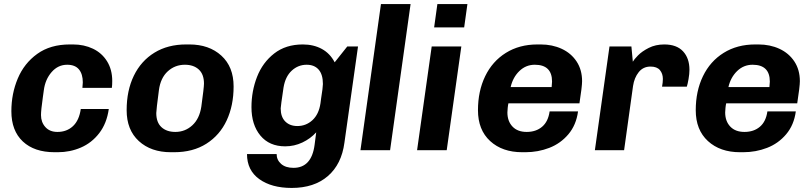

<svg xmlns="http://www.w3.org/2000/svg" viewBox="-20 -740 3995 946"><path d="M533 -341Q533 -319 531 -307H386Q388 -325 388 -334Q388 -375 369 -398Q350 -421 311 -421Q266 -421 234.5 -385Q203 -349 196 -296L191 -260Q182 -197 182 -173Q182 -138 203.5 -114Q225 -90 263 -90Q309 -90 339.5 -118.5Q370 -147 378 -203H516Q506 -132 469 -84Q432 -36 378.5 -13Q325 10 265 10H249Q149 10 92.5 -43Q36 -96 36 -192Q36 -278 67.5 -353Q99 -428 163.5 -474.5Q228 -521 324 -521H340Q394 -521 438 -500Q482 -479 507.5 -438Q533 -397 533 -341Z M1131 -314Q1131 -220 1097 -147Q1063 -74 997 -32Q931 10 838 10H822Q724 10 664 -45Q604 -100 604 -197Q604 -294 639.5 -367Q675 -440 741 -480.5Q807 -521 897 -521H913Q1010 -521 1070.5 -466Q1131 -411 1131 -314ZM763 -296Q750 -198 750 -183Q750 -137 775.5 -113.5Q801 -90 844 -90Q892 -90 927.5 -122.5Q963 -155 972 -215Q985 -309 985 -328Q985 -374 959.5 -397.5Q934 -421 891 -421Q842 -421 806.5 -388.5Q771 -356 763 -296Z M1629 -433 1691 -511H1744L1677 -37Q1663 69 1595.5 127.5Q1528 186 1417 186Q1318 186 1257.5 142.5Q1197 99 1197 19H1343Q1343 48 1365 67.5Q1387 87 1426 87Q1515 87 1530 -26L1538 -88Q1510 -57 1470 -38Q1430 -19 1385 -19Q1307 -19 1263 -72Q1219 -125 1219 -212Q1219 -291 1246.5 -361.5Q1274 -432 1331 -476.5Q1388 -521 1472 -521Q1525 -521 1565.5 -499Q1606 -477 1629 -433ZM1377 -309Q1363 -215 1363 -206Q1363 -164 1385.5 -141.5Q1408 -119 1445 -119Q1488 -119 1519.5 -148Q1551 -177 1559 -231L1562 -254Q1571 -310 1571 -326Q1571 -373 1550 -397Q1529 -421 1491 -421Q1449 -421 1417.5 -392Q1386 -363 1377 -309Z M2003 -720 1902 0H1756L1857 -720Z M2267 -605H2119L2135 -720H2283ZM2181 0H2035L2107 -511H2253Z M2848 -340Q2848 -314 2835 -231H2485Q2483 -223 2481.5 -208.5Q2480 -194 2480 -186Q2480 -143 2505 -116.5Q2530 -90 2575 -90Q2621 -90 2651 -115.5Q2681 -141 2688 -191H2828Q2819 -124 2780.5 -78.5Q2742 -33 2686.5 -11.5Q2631 10 2569 10H2553Q2455 10 2395 -45Q2335 -100 2335 -197Q2335 -291 2370.5 -364.5Q2406 -438 2472.5 -479.5Q2539 -521 2628 -521H2644Q2701 -521 2747.5 -499.5Q2794 -478 2821 -437Q2848 -396 2848 -340ZM2496 -311H2698Q2700 -329 2700 -338Q2700 -421 2615 -421Q2571 -421 2539 -390Q2507 -359 2496 -311Z M3377 -396Q3377 -376 3372.5 -350.5Q3368 -325 3364 -313H3242Q3246 -334 3246 -351Q3246 -377 3231.5 -394.5Q3217 -412 3185 -412Q3149 -412 3127 -384.5Q3105 -357 3099 -316L3055 0H2911L2983 -511H3091L3098 -436Q3104 -447 3123.5 -467Q3143 -487 3176.5 -504Q3210 -521 3253 -521Q3314 -521 3345.5 -487Q3377 -453 3377 -396Z M3921 -340Q3921 -314 3908 -231H3558Q3556 -223 3554.5 -208.5Q3553 -194 3553 -186Q3553 -143 3578 -116.5Q3603 -90 3648 -90Q3694 -90 3724 -115.5Q3754 -141 3761 -191H3901Q3892 -124 3853.5 -78.5Q3815 -33 3759.5 -11.5Q3704 10 3642 10H3626Q3528 10 3468 -45Q3408 -100 3408 -197Q3408 -291 3443.5 -364.5Q3479 -438 3545.5 -479.5Q3612 -521 3701 -521H3717Q3774 -521 3820.5 -499.5Q3867 -478 3894 -437Q3921 -396 3921 -340ZM3569 -311H3771Q3773 -329 3773 -338Q3773 -421 3688 -421Q3644 -421 3612 -390Q3580 -359 3569 -311Z"/></svg>

Font: Chivo
Style: Bold Italic
Weight: 700
Italic angle: -8.05°
Designer: Hector Gatti
Foundry: Omnibus-Type
Version: Version 1.007